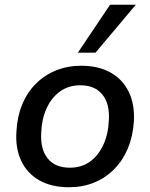

<svg xmlns="http://www.w3.org/2000/svg" viewBox="-20 -777 630 806"><path d="M269 9Q196 9 145 -20Q94 -49 69 -102Q44 -155 49 -225Q52 -287 73 -338Q94 -389 130.5 -425.5Q167 -462 215.5 -481.5Q264 -501 321 -501Q394 -501 445 -472Q496 -443 521 -390.5Q546 -338 542 -267Q538 -205 517 -154.5Q496 -104 459.5 -67Q423 -30 375 -10.5Q327 9 269 9ZM273 -73Q323 -73 358.5 -99Q394 -125 414.5 -170.5Q435 -216 437 -273Q441 -342 409.5 -380.5Q378 -419 317 -419Q268 -419 232 -393Q196 -367 175.5 -322Q155 -277 153 -220Q149 -150 180.5 -111.5Q212 -73 273 -73ZM307 -556 442 -757H550L381 -556Z"/></svg>

Font: Nunito Sans 10pt SemiBold
Style: Italic
Weight: 600
Italic angle: -9°
Designer: Vernon Adams
Foundry: Vernon Adams
Version: Version 3.101;gftools[0.9.27]